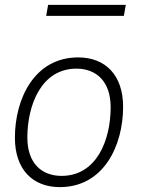

<svg xmlns="http://www.w3.org/2000/svg" viewBox="-20 -756 616 786"><path d="M169 -691H487L495 -736H177ZM225 10C404 10 484 -159 484 -319C484 -449 411 -521 300 -521C121 -521 41 -352 41 -192C41 -62 114 10 225 10ZM232 -36C151 -36 92 -87 92 -193C92 -324 148 -475 293 -475C373 -475 433 -424 433 -317C433 -183 376 -36 232 -36Z"/></svg>

Font: Chivo Light
Style: Italic
Weight: 300
Italic angle: -8°
Designer: Hector Gatti
Foundry: Omnibus-Type
Version: Version 1.003;PS 001.003;hotconv 1.0.70;makeotf.lib2.5.58329